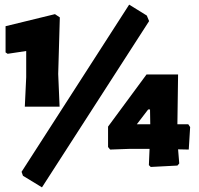

<svg xmlns="http://www.w3.org/2000/svg" viewBox="-20 -714 858 828"><path d="M238 -639 231 -395 237 -254H87L93 -381V-494L13 -482L4 -488V-601L217 -653ZM613 -647 623 -623 161 94 79 44 73 27 537 -694ZM794 -69 748 -70 753 -9 745 0 630 6 622 -2 625 -72H538L455 -69L446 -80V-168L612 -393H748L745 -178H792L800 -166ZM570 -178H628L627 -242H619Z"/></svg>

Font: Luna Sans Black
Style: Regular
Weight: 900
Designer: Juan Pablo del Peral
Foundry: Huerta Tipografica
Version: Version 2.001; ttfautohint (v1.5)